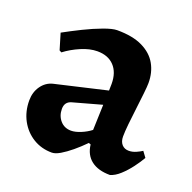

<svg xmlns="http://www.w3.org/2000/svg" viewBox="-94 -567 671 672"><g transform="rotate(20 241.5 -230.5)"><path d="M381.9 12Q337.9 12 312.2 -7.8Q286.5 -27.6 282.1 -65.4L274.5 -68.2Q254.5 -47.8 233.7 -30.5Q212.9 -13.3 194.8 -2.6Q176.7 8 164 8Q125.2 8 94.2 -10.9Q63.2 -29.9 45.3 -62.8Q27.5 -95.8 27.5 -136.7Q27.5 -167.6 43.5 -190.5Q59.6 -213.4 85.4 -219.9L278.1 -264.7L278.7 -289.3Q278.7 -332.1 256.1 -356Q233.6 -380 193.4 -380Q165.4 -380 133.3 -366.3Q101.1 -352.6 75.6 -333.1L67.5 -337.5L49.6 -397.2Q79.2 -413.5 115.3 -431.4Q151.4 -449.2 183.7 -461.1Q216.1 -473 232.9 -473Q291.4 -473 328 -455Q364.6 -437.1 381.8 -406.5Q399 -376 399 -336.8Q399 -324.3 396 -297.1Q393.1 -269.9 389.1 -237.7Q385.1 -205.6 382.1 -176.7Q379.2 -147.7 379.2 -130.7Q379.2 -111.9 388.8 -101Q398.5 -90.1 414.8 -90.1Q428.2 -90.1 441.8 -96.1Q455.4 -102.2 463 -107.5L478.4 -86.5Q468.1 -68.5 452.2 -47.3Q436.2 -26.1 418.1 -9.6Q400 6.9 381.9 12ZM200.9 -87.1Q216.3 -87.1 236.6 -95.4Q256.9 -103.7 272.9 -116.1L276.1 -210.9L169 -181.2Q145 -174.4 145 -148.2Q145 -122.5 160.4 -104.8Q175.8 -87.1 200.9 -87.1Z"/></g></svg>

Font: Alegreya
Style: Regular
Weight: 400
Designer: Juan Pablo del Peral
Foundry: Huerta Tipografica
Version: Version 2.009